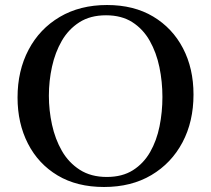

<svg xmlns="http://www.w3.org/2000/svg" viewBox="-20 -731 842 766"><path d="M752 -354Q752 -246 708 -163Q664 -80 584 -32.5Q504 15 395 15Q287 15 210 -31Q133 -77 91.5 -158Q50 -239 50 -342Q50 -449 94 -532.5Q138 -616 218.5 -663.5Q299 -711 407 -711Q514 -711 591 -665Q668 -619 710 -538.5Q752 -458 752 -354ZM628 -344Q628 -405 616 -463Q604 -521 577.5 -568Q551 -615 508 -642.5Q465 -670 403 -670Q340 -670 296.5 -642Q253 -614 226.5 -568Q200 -522 187.5 -465Q175 -408 175 -349Q175 -291 187.5 -233.5Q200 -176 227 -129Q254 -82 298.5 -53.5Q343 -25 406 -25Q468 -25 510.5 -52Q553 -79 579 -124.5Q605 -170 616.5 -227Q628 -284 628 -344Z"/></svg>

Font: Tiro Kannada
Style: Regular
Weight: 400
Designer: Kannada: John Hudson & Fiona Ross. Latin: John Hudson.
Foundry: Tiro Typeworks Ltd.
Version: Version 1.52